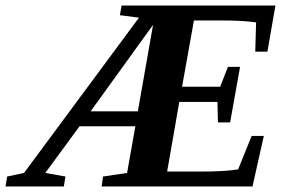

<svg xmlns="http://www.w3.org/2000/svg" viewBox="-99 -675 1062 695"><path d="M404 -611 335 -620 341 -655H898L869 -488H825L828 -594Q779 -601 700 -601H603L560 -361H698L726 -433H770L734 -232H690L688 -306H550L506 -54H625Q718 -54 763 -62L812 -183H856L815 0H269L274 -36L361 -49L391 -218H189L65 -49L138 -36L132 0H-79L-73 -36L-12 -49ZM400 -272 455 -585 229 -272Z"/></svg>

Font: Libra Serif Modern
Style: Bold Italic
Weight: 700
Italic angle: -12°
Designer: Stefan Peev, Context Ltd
Foundry: Stefan Peev, Context Ltd
Version: Version 1.000